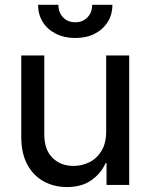

<svg xmlns="http://www.w3.org/2000/svg" viewBox="-20 -756 615 785"><path d="M414.1 -219.2V-529.3H508.3V0H415.5V-88.9H411.6Q394 -48.3 354.5 -19.8Q314.9 8.8 253.9 8.8Q201.7 8.8 159.2 -14.2Q116.7 -37.1 91.8 -83Q66.9 -128.9 66.9 -196.8V-529.3H161.1V-205.6Q161.1 -144.5 194.3 -111.1Q227.5 -77.6 280.8 -77.6Q314.5 -77.6 345 -92.5Q375.5 -107.4 394.8 -138.9Q414.1 -170.4 414.1 -219.2ZM287.6 -600.6Q243.2 -600.6 208.7 -617.9Q174.3 -635.3 155 -665.8Q135.7 -696.3 135.7 -736.3H218.8Q218.8 -705.1 237.8 -685.1Q256.8 -665 287.6 -665Q318.4 -665 337.6 -685.1Q356.9 -705.1 356.9 -736.3H439.5Q439.5 -696.3 420.2 -665.8Q400.9 -635.3 366.9 -617.9Q333 -600.6 287.6 -600.6Z"/></svg>

Font: Inter Cardless Tabular
Style: Regular
Weight: 400
Designer: Rasmus Andersson
Foundry: rsms
Version: Version 4.000;git-4fc901f